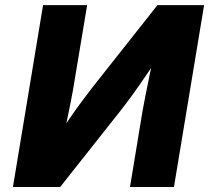

<svg xmlns="http://www.w3.org/2000/svg" viewBox="-20 -748 836 768"><path d="M675.8 0H500L549.8 -302.2Q554.2 -326.2 561.8 -365.2Q569.3 -404.3 579.6 -453.1Q589.8 -502 602.1 -554.2L630.9 -545.4Q595.7 -492.7 565.7 -448.5Q535.6 -404.3 509.3 -367.9Q482.9 -331.5 459 -301.3L220.7 0H31.7L152.3 -727.5H328.6L276.4 -414.6Q272 -386.2 263.2 -341.6Q254.4 -296.9 244.4 -249.5Q234.4 -202.1 225.6 -164.1L209.5 -196.8Q234.4 -238.8 259.5 -275.6Q284.7 -312.5 308.1 -343.5Q331.5 -374.5 350.1 -398.9L609.9 -727.5H796.4Z"/></svg>

Font: Inter 24pt ExtraBold
Style: Italic
Weight: 800
Italic angle: -9.3988°
Designer: Rasmus Andersson
Foundry: rsms
Version: Version 4.001;git-66647c0bb